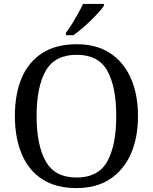

<svg xmlns="http://www.w3.org/2000/svg" viewBox="-20 -951 782 981"><path d="M371 10Q265 10 195 -36Q125 -82 90.5 -165Q56 -248 56 -359Q56 -470 90.5 -552Q125 -634 195.5 -679.5Q266 -725 372 -725Q473 -725 542.5 -679.5Q612 -634 648.5 -551.5Q685 -469 685 -358Q685 -247 648.5 -164.5Q612 -82 542 -36Q472 10 371 10ZM371 -44Q483 -44 528.5 -127Q574 -210 574 -358Q574 -507 528.5 -589Q483 -671 372 -671Q260 -671 213.5 -589Q167 -507 167 -358Q167 -210 213.5 -127Q260 -44 371 -44ZM317 -784Q332 -803 348 -829Q364 -855 379 -882Q394 -909 404 -931H511V-921Q502 -908 484 -888Q466 -868 443.5 -846Q421 -824 398 -804.5Q375 -785 355 -771H317Z"/></svg>

Font: Noto Serif Test
Style: Regular
Weight: 400
Version: Version 1.000